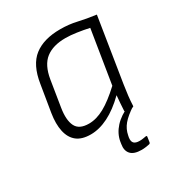

<svg xmlns="http://www.w3.org/2000/svg" viewBox="-166 -608 854 916"><g transform="rotate(-30 261.5 -149.5)"><path d="M176 12Q127 12 99.5 -10Q72 -32 63 -73.5Q54 -115 63 -171L87 -317Q102 -414 155 -455Q208 -496 299 -496Q347 -496 390 -486Q433 -476 486 -469L430 -117Q425 -85 422 -58.5Q419 -32 418 -7Q418 0 411 0H376Q369 0 369 -7Q370 -26 371.5 -47Q373 -68 375 -89Q323 -38 273 -13Q223 12 176 12ZM194 -37Q235 -37 279 -61Q323 -85 380 -138L427 -430Q395 -437 361 -442Q327 -447 299 -447Q231 -447 191 -416Q151 -385 139 -312L116 -169Q106 -106 123 -71.5Q140 -37 194 -37ZM349 197Q307 197 289.5 177.5Q272 158 278 124L280 111Q287 71 317 38Q347 5 399 -17L418 -5Q375 23 354 48Q333 73 327 105L325 115Q322 136 331 145.5Q340 155 362 155Q373 155 381 153.5Q389 152 396 151Q400 150 402 151.5Q404 153 403 157L399 184Q398 191 391 192Q381 194 370.5 195.5Q360 197 349 197Z"/></g></svg>

Font: Sofia Sans Light
Style: Italic
Weight: 300
Italic angle: -9°
Version: Version 4.100-B